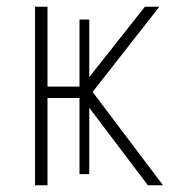

<svg xmlns="http://www.w3.org/2000/svg" viewBox="-20 -550 540 570"><path d="M84 0H121V-259H216V-33H245V-230L419 0H464L255 -277L453 -530H410L245 -321V-492H216V-293H121V-530H84Z"/></svg>

Font: Noto Sans Mono ExtraCondensed ExtraLight
Style: Regular
Weight: 200
Width: 2
Designer: Monotype Design Team
Foundry: Monotype Imaging Inc.
Version: Version 2.014